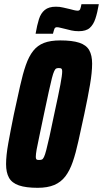

<svg xmlns="http://www.w3.org/2000/svg" viewBox="-20 -889 492 917"><path d="M160 8Q104 8 70.5 -3.5Q37 -15 23 -40Q9 -65 9 -105Q9 -146 19.5 -204.5Q30 -263 46 -342Q63 -420 76 -478.5Q89 -537 103.5 -578.5Q118 -620 138.5 -646Q159 -672 190 -684Q221 -696 268 -696Q325 -696 358.5 -685Q392 -674 406 -649.5Q420 -625 420 -585Q420 -544 410 -485Q400 -426 383 -346Q367 -273 354.5 -215.5Q342 -158 327.5 -116Q313 -74 292 -46.5Q271 -19 239 -5.5Q207 8 160 8ZM167 -125Q175 -125 180 -127Q185 -129 190 -139Q195 -149 201 -172.5Q207 -196 216.5 -237.5Q226 -279 239 -344Q260 -440 268.5 -485.5Q277 -531 277 -547Q277 -556 275 -559Q273 -562 270 -563Q267 -564 261 -564Q254 -564 249 -562Q244 -560 239 -549.5Q234 -539 228 -516Q222 -493 213 -451.5Q204 -410 190 -344Q177 -280 168 -239Q159 -198 155 -175Q151 -152 151 -140Q151 -133 153 -129.5Q155 -126 159 -125.5Q163 -125 167 -125ZM150 -728Q157 -769 166 -797.5Q175 -826 194 -841.5Q213 -857 247 -857Q266 -857 281.5 -853Q297 -849 312 -846Q323 -843 333.5 -840.5Q344 -838 351 -838Q360 -838 363 -845.5Q366 -853 369 -869H452Q445 -828 435.5 -799.5Q426 -771 408.5 -755.5Q391 -740 356 -740Q337 -740 321.5 -743.5Q306 -747 291 -751Q280 -753 270 -756Q260 -759 252 -759Q243 -759 240 -751.5Q237 -744 233 -728Z"/></svg>

Font: Saira ExtraCondensed Black
Style: Italic
Weight: 900
Width: 2
Italic angle: -12°
Designer: Hector Gatti with collaboration of the Omnibus-Type team
Foundry: Omnibus-Type
Version: Version 1.101